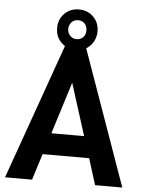

<svg xmlns="http://www.w3.org/2000/svg" viewBox="-59 -928 723 975"><g transform="rotate(5 302.5 -441.0)"><path d="M420.9 -133.8H183.6L141.6 0H3.9L249 -690.4Q225.6 -706.1 213.9 -726.6Q201.2 -749 201.2 -778.3Q201.2 -823.2 230.5 -852.5Q259.8 -881.8 303.7 -881.8Q348.6 -881.8 377.9 -852.5Q407.2 -823.2 407.2 -778.3Q407.2 -750 393.6 -725.6Q380.9 -703.1 357.4 -688.5L601.6 0H462.9ZM271.5 -813.5Q257.8 -797.9 257.8 -778.3Q257.8 -759.8 271.5 -744.1Q284.2 -730.5 303.7 -730.5Q325.2 -730.5 337.9 -744.1Q350.6 -757.8 350.6 -778.3Q350.6 -799.8 337.9 -813.5Q325.2 -827.1 303.7 -827.1Q284.2 -827.1 271.5 -813.5ZM385.7 -243.2 301.8 -507.8 218.8 -243.2ZM302.7 -674.8Z"/></g></svg>

Font: Altinn-DIN
Style: DIN-Bold
Weight: 700
Designer: Charles Nix
Foundry: Altinn
Version: Version 2.00